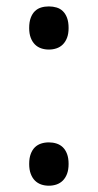

<svg xmlns="http://www.w3.org/2000/svg" viewBox="-20 -570 308 604"><path d="M71.8 -54.2Q71.8 -72.8 76.7 -85.7Q81.5 -98.6 89.8 -106.7Q98.1 -114.7 109.4 -118.4Q120.6 -122.1 133.8 -122.1Q146.5 -122.1 158 -118.4Q169.4 -114.7 177.7 -106.7Q186 -98.6 190.9 -85.7Q195.8 -72.8 195.8 -54.2Q195.8 -36.1 190.9 -23.2Q186 -10.3 177.7 -2Q169.4 6.3 158 10.3Q146.5 14.2 133.8 14.2Q120.6 14.2 109.4 10.3Q98.1 6.3 89.8 -2Q81.5 -10.3 76.7 -23.2Q71.8 -36.1 71.8 -54.2ZM71.8 -481.9Q71.8 -501 76.7 -513.9Q81.5 -526.9 89.8 -534.9Q98.1 -543 109.4 -546.4Q120.6 -549.8 133.8 -549.8Q146.5 -549.8 158 -546.4Q169.4 -543 177.7 -534.9Q186 -526.9 190.9 -513.9Q195.8 -501 195.8 -481.9Q195.8 -463.9 190.9 -451.2Q186 -438.5 177.7 -430.2Q169.4 -421.9 158 -418Q146.5 -414.1 133.8 -414.1Q120.6 -414.1 109.4 -418Q98.1 -421.9 89.8 -430.2Q81.5 -438.5 76.7 -451.2Q71.8 -463.9 71.8 -481.9Z"/></svg>

Font: Khmer
Style: Regular
Weight: 400
Foundry: Danh Hong
Version: Version 2.00 February 8, 2013